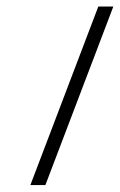

<svg xmlns="http://www.w3.org/2000/svg" viewBox="-20 -463 359 574"><path d="M318.8 -443.4 115.7 90.3H70.8L273.9 -443.4Z"/></svg>

Font: ML-NILA02
Style: Regular
Weight: 400
Version: Version ML-NILA02 1.0